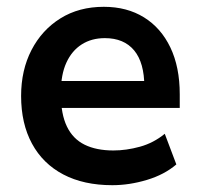

<svg xmlns="http://www.w3.org/2000/svg" viewBox="-20 -534 588 564"><path d="M310 10Q226 10 166 -21.5Q106 -53 74 -112Q42 -171 42 -252Q42 -328 72.5 -387Q103 -446 157.5 -480Q212 -514 285 -514Q353 -514 403 -483Q453 -452 480.5 -394.5Q508 -337 508 -257V-217H142V-296H420L404 -279Q404 -350 374 -386Q344 -422 288 -422Q249 -422 220 -403.5Q191 -385 175 -350Q159 -315 159 -265V-255Q159 -199 176.5 -162.5Q194 -126 228.5 -109Q263 -92 313 -92Q351 -92 391 -103Q431 -114 464 -141L498 -51Q463 -21 411.5 -5.5Q360 10 310 10Z"/></svg>

Font: Nunitoga
Style: Bold
Weight: 700
Designer: Vernon Adams
Foundry: Vernon Adams
Version: Version 1.0